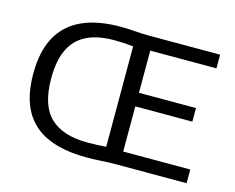

<svg xmlns="http://www.w3.org/2000/svg" viewBox="-88 -727 1051 860"><g transform="rotate(15 437.5 -297.5)"><path d="M376 4.5Q267.5 4.5 194.5 -27.5Q121.5 -59.5 84.8 -126Q48 -192.5 48 -297Q48 -400.5 85 -467.8Q122 -535 194 -567.8Q266 -600.5 371 -600.5Q405.5 -600.5 440 -597.8Q474.5 -595 503.5 -595H834.5V-531.5H527.5V-63.5H838.5V0H507Q476 0 442.8 2.2Q409.5 4.5 376 4.5ZM362.5 -61Q386.5 -61 407.8 -62Q429 -63 448.5 -64.5V-530Q426 -532.5 404.5 -533.8Q383 -535 359.5 -535Q283.5 -535 232.8 -510Q182 -485 156.5 -432.5Q131 -380 131 -297Q131 -171.5 189.5 -116.2Q248 -61 362.5 -61ZM501 -273V-336H792V-273Z"/></g></svg>

Font: Encode Sans SC
Style: Regular
Weight: 400
Version: Version 3.002